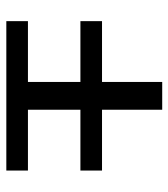

<svg xmlns="http://www.w3.org/2000/svg" viewBox="18 -618 545 622"><g transform="rotate(90 291.0 -307.5)"><path d="M49 -55V-125H246V-295H49V-365H246V-560H336V-365H533V-295H336V-125H533V-55Z"/></g></svg>

Font: Philosopher
Style: Bold
Weight: 700
Designer: Jovanny Lemonad
Foundry: Jovanny Lemonad
Version: Version 2.000